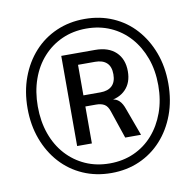

<svg xmlns="http://www.w3.org/2000/svg" viewBox="-80 -795 903 885"><g transform="rotate(-10 371.5 -352.5)"><path d="M372 8Q300 8 239.5 -18.5Q179 -45 135 -93.5Q91 -142 66.5 -208Q42 -274 42 -352Q42 -431 66.5 -497Q91 -563 135 -611.5Q179 -660 239.5 -686.5Q300 -713 372 -713Q444 -713 504.5 -686.5Q565 -660 608.5 -611.5Q652 -563 676.5 -497.5Q701 -432 701 -353Q701 -274 676.5 -208Q652 -142 608 -93.5Q564 -45 504 -18.5Q444 8 372 8ZM372 -37Q434 -37 485.5 -60Q537 -83 574.5 -125.5Q612 -168 633 -226Q654 -284 654 -353Q654 -423 633 -480.5Q612 -538 574.5 -580Q537 -622 485.5 -645Q434 -668 372 -668Q310 -668 258.5 -645Q207 -622 169 -580Q131 -538 110.5 -480Q90 -422 90 -353Q90 -283 110.5 -225Q131 -167 169 -125Q207 -83 258.5 -60Q310 -37 372 -37ZM237 -142V-564H395Q458 -564 492.5 -531Q527 -498 527 -441Q527 -388 496.5 -356.5Q466 -325 414 -321L432 -325Q452 -324 466 -310.5Q480 -297 489 -270L536 -142H462L418 -272Q410 -297 395 -306Q380 -315 356 -315H296L306 -324V-142ZM306 -367H386Q421 -367 440 -385Q459 -403 459 -439Q459 -475 440 -492.5Q421 -510 386 -510H306Z"/></g></svg>

Font: Nunito Sans 10pt SemiCondensed Medium
Style: Regular
Weight: 500
Width: 4
Designer: Vernon Adams
Foundry: Vernon Adams
Version: Version 3.101;gftools[0.9.27]